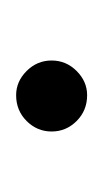

<svg xmlns="http://www.w3.org/2000/svg" viewBox="35 -163 128 238"><g transform="rotate(-90 99.0 -44.0)"><path d="M55 -44Q55 -62 68 -75Q81 -88 100 -88Q117 -88 130 -75Q143 -62 143 -44Q143 -26 130 -13Q117 0 100 0Q81 0 68 -13Q55 -26 55 -44Z"/></g></svg>

Font: Niramit ExtraLight
Style: Regular
Weight: 200
Designer: Katatrad Aksorn Co.,Ltd.
Foundry: Cadson Demak Co.,Ltd.
Version: Version 1.000; ttfautohint (v1.6)